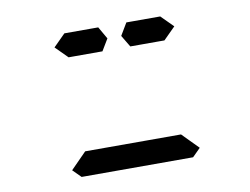

<svg xmlns="http://www.w3.org/2000/svg" viewBox="-64 -636 945 726"><g transform="rotate(-10 408.0 -273.0)"><path d="M224 -454 178 -500 224 -546H328H354L381 -499L354 -454H238ZM653 -31 622 0H194L163 -31L224 -93H226H362H454H590H592ZM592 -546 638 -500 592 -454H578H501H461L434 -499L462 -546H488Z"/></g></svg>

Font: DSEG14 Classic Mini
Style: Regular
Weight: 400
Designer: Keshikan(Twitter:@keshinomi_88pro)
Version: Version 0.46